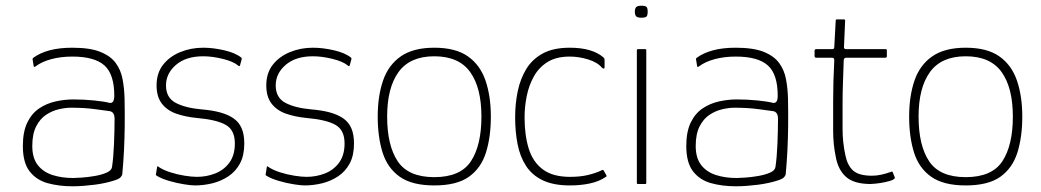

<svg xmlns="http://www.w3.org/2000/svg" viewBox="-20 -644 3643 672"><path d="M233 8Q186 8 146.5 -3Q107 -14 83.5 -44.5Q60 -75 60 -133Q60 -183 75.5 -215Q91 -247 117 -264.5Q143 -282 174.5 -289Q206 -296 237 -296Q273 -296 308.5 -292.5Q344 -289 363 -284Q380 -281 380 -309Q380 -384 345.5 -415Q311 -446 233 -446Q193 -446 159.5 -437Q126 -428 105 -412Q103 -410 100.5 -410Q98 -410 98 -412L94 -437Q94 -439 95 -440Q96 -441 97 -442Q120 -459 154 -468Q188 -477 233 -477Q295 -477 331 -462.5Q367 -448 385 -423.5Q403 -399 409 -367Q415 -335 416 -299Q417 -245 416.5 -202Q416 -159 414 -118.5Q412 -78 408 -34Q407 -29 402 -23.5Q397 -18 382 -13Q367 -8 349 -4Q331 0 311.5 2.5Q292 5 272.5 6.5Q253 8 233 8ZM236 -21Q246 -21 267 -22.5Q288 -24 311.5 -28Q335 -32 352.5 -39.5Q370 -47 372 -59Q377 -92 379 -140Q381 -188 381 -228Q381 -252 364 -255Q348 -257 312 -262Q276 -267 228 -267Q209 -267 185.5 -261.5Q162 -256 141 -242Q120 -228 106.5 -201.5Q93 -175 93 -133Q93 -91 112 -66.5Q131 -42 163.5 -31.5Q196 -21 236 -21Z M530 -60Q530 -62 531.5 -62Q533 -62 535 -60Q551 -49 576 -41Q601 -33 626.5 -29Q652 -25 669 -25Q703 -25 733.5 -37Q764 -49 783 -75Q802 -101 802 -142Q802 -189 770 -207Q738 -225 670 -231Q628 -235 596 -246.5Q564 -258 546 -282Q528 -306 528 -345Q528 -388 550.5 -417Q573 -446 610.5 -461.5Q648 -477 691 -477Q726 -477 765 -468Q804 -459 825 -442Q826 -441 826 -440Q826 -439 826 -437L820 -415Q818 -410 813 -415Q796 -429 759.5 -438Q723 -447 691 -447Q631 -447 596 -417Q561 -387 561 -345Q561 -302 595 -284Q629 -266 687 -261Q723 -258 750.5 -250.5Q778 -243 797 -230Q816 -217 825.5 -195.5Q835 -174 835 -142Q835 -100 820 -72Q805 -44 779.5 -27Q754 -10 723.5 -2.5Q693 5 662 5Q649 5 624 1Q599 -3 573 -10.5Q547 -18 530 -28Q527 -30 526 -31Q525 -32 526 -35Z M914 -60Q914 -62 915.5 -62Q917 -62 919 -60Q935 -49 960 -41Q985 -33 1010.5 -29Q1036 -25 1053 -25Q1087 -25 1117.5 -37Q1148 -49 1167 -75Q1186 -101 1186 -142Q1186 -189 1154 -207Q1122 -225 1054 -231Q1012 -235 980 -246.5Q948 -258 930 -282Q912 -306 912 -345Q912 -388 934.5 -417Q957 -446 994.5 -461.5Q1032 -477 1075 -477Q1110 -477 1149 -468Q1188 -459 1209 -442Q1210 -441 1210 -440Q1210 -439 1210 -437L1204 -415Q1202 -410 1197 -415Q1180 -429 1143.5 -438Q1107 -447 1075 -447Q1015 -447 980 -417Q945 -387 945 -345Q945 -302 979 -284Q1013 -266 1071 -261Q1107 -258 1134.5 -250.5Q1162 -243 1181 -230Q1200 -217 1209.5 -195.5Q1219 -174 1219 -142Q1219 -100 1204 -72Q1189 -44 1163.5 -27Q1138 -10 1107.5 -2.5Q1077 5 1046 5Q1033 5 1008 1Q983 -3 957 -10.5Q931 -18 914 -28Q911 -30 910 -31Q909 -32 910 -35Z M1500 5Q1422 5 1379 -25.5Q1336 -56 1319 -110.5Q1302 -165 1302 -236Q1302 -307 1320.5 -361.5Q1339 -416 1382.5 -446.5Q1426 -477 1500 -477Q1575 -477 1618 -446.5Q1661 -416 1679.5 -361.5Q1698 -307 1698 -236Q1698 -165 1681 -110.5Q1664 -56 1621.5 -25.5Q1579 5 1500 5ZM1500 -24Q1592 -24 1628.5 -80Q1665 -136 1665 -236Q1665 -337 1625.5 -392Q1586 -447 1500 -447Q1415 -447 1375 -392Q1335 -337 1335 -236Q1335 -135 1372 -79.5Q1409 -24 1500 -24Z M1975 5Q1917 5 1879.5 -13Q1842 -31 1821 -63.5Q1800 -96 1791.5 -139.5Q1783 -183 1783 -234Q1783 -281 1792 -324.5Q1801 -368 1822 -402.5Q1843 -437 1880 -457Q1917 -477 1974 -477Q2014 -477 2043 -468.5Q2072 -460 2091 -444Q2095 -440 2095.5 -438.5Q2096 -437 2096 -432V-409Q2096 -404 2093 -404Q2090 -404 2087 -407Q2071 -426 2038.5 -436Q2006 -446 1974 -446Q1927 -446 1896.5 -427Q1866 -408 1848.5 -376.5Q1831 -345 1823.5 -307.5Q1816 -270 1816 -233Q1816 -171 1830.5 -124Q1845 -77 1880 -51Q1915 -25 1975 -25Q2011 -25 2038 -31.5Q2065 -38 2086 -48Q2090 -51 2093 -47L2102 -31Q2104 -28 2102.5 -26.5Q2101 -25 2099 -24Q2077 -9 2045 -2Q2013 5 1975 5Z M2247 -603Q2247 -592 2243.5 -587Q2240 -582 2225 -582Q2211 -582 2206.5 -587Q2202 -592 2202 -603Q2202 -614 2206.5 -619Q2211 -624 2225 -624Q2240 -624 2243.5 -619Q2247 -614 2247 -603ZM2242 -4Q2242 0 2239 0H2213Q2209 0 2209 -4V-468Q2209 -472 2213 -472H2239Q2242 -472 2242 -468Z M2555 8Q2508 8 2468.5 -3Q2429 -14 2405.5 -44.5Q2382 -75 2382 -133Q2382 -183 2397.5 -215Q2413 -247 2439 -264.5Q2465 -282 2496.5 -289Q2528 -296 2559 -296Q2595 -296 2630.5 -292.5Q2666 -289 2685 -284Q2702 -281 2702 -309Q2702 -384 2667.5 -415Q2633 -446 2555 -446Q2515 -446 2481.5 -437Q2448 -428 2427 -412Q2425 -410 2422.5 -410Q2420 -410 2420 -412L2416 -437Q2416 -439 2417 -440Q2418 -441 2419 -442Q2442 -459 2476 -468Q2510 -477 2555 -477Q2617 -477 2653 -462.5Q2689 -448 2707 -423.5Q2725 -399 2731 -367Q2737 -335 2738 -299Q2739 -245 2738.5 -202Q2738 -159 2736 -118.5Q2734 -78 2730 -34Q2729 -29 2724 -23.5Q2719 -18 2704 -13Q2689 -8 2671 -4Q2653 0 2633.5 2.5Q2614 5 2594.5 6.5Q2575 8 2555 8ZM2558 -21Q2568 -21 2589 -22.5Q2610 -24 2633.5 -28Q2657 -32 2674.5 -39.5Q2692 -47 2694 -59Q2699 -92 2701 -140Q2703 -188 2703 -228Q2703 -252 2686 -255Q2670 -257 2634 -262Q2598 -267 2550 -267Q2531 -267 2507.5 -261.5Q2484 -256 2463 -242Q2442 -228 2428.5 -201.5Q2415 -175 2415 -133Q2415 -91 2434 -66.5Q2453 -42 2485.5 -31.5Q2518 -21 2558 -21Z M3027 0Q2969 0 2941 -25Q2913 -50 2905 -96Q2896 -139 2896 -187Q2896 -235 2896 -287Q2896 -324 2897 -360.5Q2898 -397 2900 -433Q2900 -442 2892 -442H2835Q2834 -442 2832.5 -444Q2831 -446 2831 -446V-468Q2831 -468 2832.5 -470Q2834 -472 2835 -472H2892Q2896 -472 2898 -473.5Q2900 -475 2900 -480L2905 -572Q2905 -576 2908 -576H2934Q2936 -576 2937 -575Q2938 -574 2938 -572L2934 -481Q2933 -477 2935 -474.5Q2937 -472 2941 -472H3080Q3082 -472 3083 -471Q3084 -470 3084 -468V-446Q3084 -446 3083 -444Q3082 -442 3080 -442H2941Q2939 -442 2936 -440Q2933 -438 2933 -433Q2932 -396 2930.5 -358.5Q2929 -321 2929 -283Q2929 -239 2929 -192Q2929 -145 2939 -100Q2946 -65 2966 -47Q2986 -29 3032 -29Q3048 -29 3064 -32.5Q3080 -36 3097 -42Q3101 -44 3102.5 -43.5Q3104 -43 3105 -40L3111 -25Q3113 -21 3111 -19Q3109 -17 3104 -14Q3094 -10 3077.5 -6.5Q3061 -3 3046.5 -1.5Q3032 0 3027 0Z M3360 5Q3282 5 3239 -25.5Q3196 -56 3179 -110.5Q3162 -165 3162 -236Q3162 -307 3180.5 -361.5Q3199 -416 3242.5 -446.5Q3286 -477 3360 -477Q3435 -477 3478 -446.5Q3521 -416 3539.5 -361.5Q3558 -307 3558 -236Q3558 -165 3541 -110.5Q3524 -56 3481.5 -25.5Q3439 5 3360 5ZM3360 -24Q3452 -24 3488.5 -80Q3525 -136 3525 -236Q3525 -337 3485.5 -392Q3446 -447 3360 -447Q3275 -447 3235 -392Q3195 -337 3195 -236Q3195 -135 3232 -79.5Q3269 -24 3360 -24Z"/></svg>

Font: Glory Thin Thin
Style: Regular
Weight: 250
Version: Version 1.011